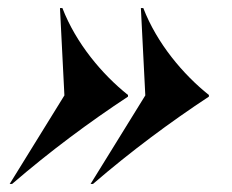

<svg xmlns="http://www.w3.org/2000/svg" viewBox="-20 -521 576 477"><path d="M10 -64H4L140 -284L129 -501H135C169 -413 234 -336 298 -285V-281C201 -217 104 -145 10 -64ZM205 -64 341 -284 330 -501H336C370 -413 435 -336 499 -285V-281C402 -217 305 -145 211 -64Z"/></svg>

Font: Nyght Serif Bold Italic
Style: Regular
Weight: 700
Italic angle: -16°
Designer: Maksym Kobuzan
Version: Version 0.410;Glyphs 3.1.2 (3151)